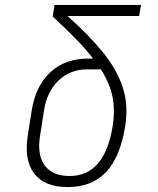

<svg xmlns="http://www.w3.org/2000/svg" viewBox="-20 -750 640 780"><path d="M255 10Q161 10 119 -45Q77 -100 93 -200L109 -302Q125 -402 185 -457Q245 -512 338 -512H358Q329 -550 288 -592Q247 -634 194 -683L202 -730H553L545 -685H254Q342 -607 398.5 -537Q455 -467 478.5 -395.5Q502 -324 489 -240Q469 -113 411.5 -51.5Q354 10 255 10ZM263 -35Q406 -35 438 -240Q448 -305 436.5 -359Q425 -413 390 -468H331Q266 -468 218.5 -423.5Q171 -379 159 -302L143 -200Q130 -121 161.5 -78Q193 -35 263 -35Z"/></svg>

Font: JetBrains Mono Thin
Style: Italic
Weight: 100
Italic angle: -9°
Monospace: yes
Designer: Philipp Nurullin, Konstantin Bulenkov
Foundry: JetBrains
Version: Version 2.305; ttfautohint (v1.8.4.7-5d5b)